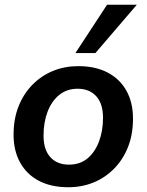

<svg xmlns="http://www.w3.org/2000/svg" viewBox="-20 -777 616 807"><path d="M267 10Q195 10 143.5 -17Q92 -44 64.5 -94Q37 -144 37 -211Q37 -277 58 -330Q79 -383 116.5 -421Q154 -459 203 -479Q252 -499 309 -499Q381 -499 432.5 -472Q484 -445 511.5 -395.5Q539 -346 539 -278Q539 -212 518 -159Q497 -106 459.5 -68Q422 -30 373 -10Q324 10 267 10ZM270 -85Q316 -85 347.5 -111Q379 -137 396 -182Q413 -227 413 -282Q413 -341 384.5 -372.5Q356 -404 306 -404Q261 -404 229 -378Q197 -352 180 -307.5Q163 -263 163 -207Q163 -148 191.5 -116.5Q220 -85 270 -85ZM297 -554 430 -757H555L381 -554Z"/></svg>

Font: Nunito Sans 12pt ExtraLight 12pt
Style: Bold Italic
Weight: 700
Italic angle: -9°
Version: Version 3.101;gftools[0.9.27]